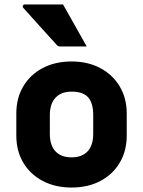

<svg xmlns="http://www.w3.org/2000/svg" viewBox="-20 -827 640 859"><path d="M300 -552Q373 -552 428.5 -522.5Q484 -493 515.5 -440.5Q547 -388 547 -319V-221Q547 -152 516 -99.5Q485 -47 429.5 -17.5Q374 12 300 12Q227 12 171 -17.5Q115 -47 84 -99.5Q53 -152 53 -221V-319Q53 -388 84 -440.5Q115 -493 171 -522.5Q227 -552 300 -552ZM300 -417Q254 -417 228.5 -390Q203 -363 203 -312V-228Q203 -175 230 -148Q255 -123 300 -123Q347 -123 372 -150Q397 -177 397 -228V-312Q397 -369 372 -394Q349 -417 300 -417ZM262 -807Q289 -759 315.5 -712.5Q342 -666 368 -619H250Q239 -619 233 -627Q189 -676 155.5 -712.5Q122 -749 84 -792Q80 -797 82.5 -802Q85 -807 91 -807Z"/></svg>

Font: Recursive Mn Lnr St XBd
Style: Regular
Weight: 800
Monospace: yes
Version: Version 1.079;hotconv 1.0.112;makeotfexe 2.5.65598; ttfautoh